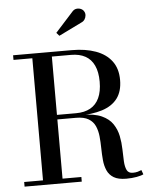

<svg xmlns="http://www.w3.org/2000/svg" viewBox="-63 -1034 867 1092"><g transform="rotate(-5 370.0 -488.0)"><path d="M213 -375.5V-390.5H361.5Q409.5 -390.5 442.8 -409Q476 -427.5 493.2 -464.5Q510.5 -501.5 510.5 -557.5Q510.5 -613 493.2 -650Q476 -687 442.8 -705.2Q409.5 -723.5 361.5 -723.5H33V-750H368.5Q446 -750 504.2 -729Q562.5 -708 594.8 -665.2Q627 -622.5 627 -557.5Q627 -492.5 596.8 -452.2Q566.5 -412 508.8 -393.8Q451 -375.5 368.5 -375.5ZM33 0V-26.5H359.5V0ZM140.5 -14.5V-733H252V-14.5ZM613.5 5.5Q568 5.5 542.2 -10Q516.5 -25.5 504.8 -52Q493 -78.5 490 -111.2Q487 -144 486.5 -179.2Q486 -214.5 482.8 -247.2Q479.5 -280 467.8 -306.5Q456 -333 430 -348.8Q404 -364.5 358 -364.5H213V-378H394.5Q464.5 -378 506.2 -359Q548 -340 569 -308.2Q590 -276.5 597.5 -239Q605 -201.5 605.8 -163.8Q606.5 -126 608.2 -94.5Q610 -63 619.2 -44Q628.5 -25 653.5 -25Q669.5 -25 681 -28.2Q692.5 -31.5 703 -36L712 -11Q700 -4.5 673 0.5Q646 5.5 613.5 5.5ZM305 -837.5 289 -855.5 388 -965Q399.5 -979.5 413.5 -981.8Q427.5 -984 439.8 -978.8Q452 -973.5 457.5 -963.5Q464 -953.5 463 -940.5Q462 -927.5 455 -917Q448 -906.5 435.5 -901.5Z"/></g></svg>

Font: Bodoni Moda SC 9pt Medium
Style: Regular
Weight: 500
Designer: Owen Earl
Foundry: indestructible type
Version: Version 2.005